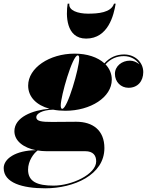

<svg xmlns="http://www.w3.org/2000/svg" viewBox="-105 -760 796 1040"><path d="M270.5 -740H261.5C251.5 -679 251.5 -551 361.5 -551C481.5 -551 511.5 -679 521.5 -740H512.5C496.5 -691 425.5 -686 371.5 -686C317.5 -686 265.5 -703 270.5 -740ZM249 -160C385.5 -160 500.5 -233 500.5 -328.5C500.5 -361 488 -389 466.5 -411.5C494.5 -442 527 -456 566 -456C602 -456 633.5 -438.5 650 -411.5C635.5 -424 616.5 -431.5 598.5 -431.5C555.5 -431.5 517.5 -402 517.5 -360C517.5 -316 550 -284.5 591 -284.5C642.5 -284.5 671 -322 671 -369.5C671 -422.5 626.5 -465 567.5 -465C524.5 -465 489.5 -449 460.5 -417C424.5 -450 367 -469.5 299 -469.5C162.5 -469.5 47.5 -392 47.5 -296.5C47.5 -234.5 93 -190 163 -171C71 -163.5 -27 -125 -27 -49.5C-27 4.5 24 40.5 89 53.5C-22 55 -85 100.5 -85 150.5C-85 230.5 16.5 260 140 260C294.5 260 460.5 188 460.5 42C460.5 -54 398 -100.5 308 -100.5C279.5 -100.5 212 -99.5 177 -99.5C120.5 -99.5 91.5 -103 91.5 -125.5C91.5 -143.5 121 -164 182.5 -166C203 -162 225.5 -160 249 -160ZM232 -170.5C226 -170.5 224 -179 224 -189C224 -238 287 -460 316 -460C323 -460 324 -452 324 -442C324 -393 261 -170.5 232 -170.5ZM47 159C47 111 78 70 99 55C114.5 57.5 130.5 59 146.5 59H356.5C399.5 59 416 82 416 114C416 184 284 245.5 185 245.5C96.5 245.5 47 223.5 47 159Z"/></svg>

Font: Bodoni* 24pt Fatface
Style: Italic
Weight: 900
Italic angle: -13°
Version: Version 2.3